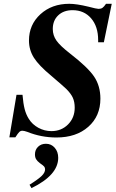

<svg xmlns="http://www.w3.org/2000/svg" viewBox="-20 -699 602 1000"><path d="M28.8 16.1 65.9 -205.1H97.2Q101.1 -159.2 108.4 -130.9Q115.7 -102.5 129.9 -80.1Q147.9 -50.8 179.9 -33.4Q211.9 -16.1 248 -16.1Q299.8 -16.1 334.5 -51Q369.1 -85.9 369.1 -138.2Q369.1 -168 359.4 -189.7Q349.6 -211.4 325.2 -235.8Q314.9 -246.1 247.1 -304.2Q182.6 -357.4 156.7 -398.2Q130.9 -439 130.9 -487.8Q130.9 -570.3 190.4 -624.8Q250 -679.2 340.8 -679.2Q378.9 -679.2 440.9 -664.1Q483.4 -652.8 493.2 -652.8Q505.9 -652.8 513.7 -658.2Q521.5 -663.6 532.2 -679.2H562L521 -479H491.2V-490.2Q491.2 -561 454.6 -603.5Q418 -646 357.9 -646Q311.5 -646 283.2 -619.1Q254.9 -592.3 254.9 -547.9Q254.9 -514.6 274.2 -487.3Q293.5 -460 345.2 -419.9Q438 -348.1 470.5 -299.6Q502.9 -251 502.9 -185.1Q502.9 -94.2 439.9 -38.6Q377 17.1 273.9 17.1Q194.8 17.1 122.1 -12.2Q105.5 -18.1 96.2 -18.1Q87.4 -18.1 80.6 -11.7Q73.7 -5.4 60.1 16.1ZM144 280.8 133.8 263.2Q180.2 233.9 197.5 216.8Q214.8 199.7 214.8 183.1Q214.8 174.3 210 168.5Q205.1 162.6 188 150.9Q173.8 140.1 168 130.1Q162.1 120.1 162.1 105Q162.1 81.1 178.2 65.4Q194.3 49.8 219.2 49.8Q247.1 49.8 265.1 70.6Q283.2 91.3 283.2 123Q283.2 212.9 144 280.8Z"/></svg>

Font: Accordance
Style: Bold-Italic
Weight: 700
Italic angle: -11°
Version: Version 1.2 (build January 31, 2020) Miklal Software Solutio